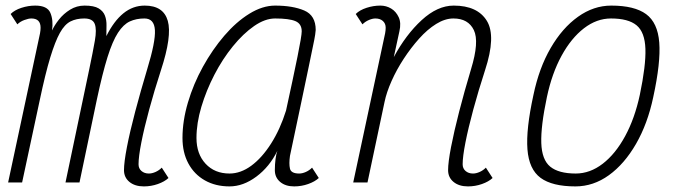

<svg xmlns="http://www.w3.org/2000/svg" viewBox="-20 -652 2440 686"><path d="M494 14Q462 14 442.5 -2Q423 -18 423 -44Q423 -72 433.5 -126.5Q444 -181 463 -253Q482 -325 506 -405Q536 -503 533.5 -544.5Q531 -586 496 -586Q467 -586 444 -575.5Q421 -565 401.5 -535Q382 -505 364 -447.5Q346 -390 326 -296L264 0H214L299 -405Q312 -467 319 -507Q326 -547 318.5 -566.5Q311 -586 281 -586Q253 -586 232 -575.5Q211 -565 194 -534.5Q177 -504 159.5 -446.5Q142 -389 122 -294L59 0H9L123 -533Q124 -538 124.5 -543.5Q125 -549 125 -553Q125 -586 92 -586Q82 -586 67 -580.5Q52 -575 42 -565L18 -602Q32 -616 56.5 -624Q81 -632 106 -632Q149 -632 160 -606Q171 -580 166 -543Q174 -561 190.5 -582Q207 -603 230.5 -617.5Q254 -632 282 -632Q316 -632 332.5 -622Q349 -612 355 -596Q361 -580 360.5 -560.5Q360 -541 360 -523Q387 -577 421 -604.5Q455 -632 497 -632Q564 -632 579.5 -577.5Q595 -523 555 -401Q531 -327 513 -260.5Q495 -194 485 -143Q475 -92 475 -65Q475 -50 485.5 -41Q496 -32 512 -32Q523 -32 535.5 -37.5Q548 -43 558 -53L582 -16Q568 -3 544 5.5Q520 14 494 14Z M1095 -53 1119 -16Q1105 -3 1081 5.5Q1057 14 1031 14Q1000 14 981 -2Q962 -18 962 -44Q962 -65 964.5 -84Q967 -103 971 -113Q943 -56 896 -21Q849 14 800 14Q750 14 712 -7.5Q674 -29 653 -68Q632 -107 632 -159Q632 -220 651.5 -286Q671 -352 705 -413.5Q739 -475 781.5 -524.5Q824 -574 871 -603Q918 -632 963 -632Q1026 -632 1067 -614.5Q1108 -597 1108 -545Q1108 -541 1106 -527.5Q1104 -514 1098 -486Q1092 -458 1082 -408.5Q1072 -359 1055.5 -282Q1039 -205 1016 -95Q1012 -67 1016 -49.5Q1020 -32 1049 -32Q1060 -32 1072.5 -37.5Q1085 -43 1095 -53ZM800 -32Q840 -32 878 -60Q916 -88 948.5 -139Q981 -190 1002 -257Q1028 -376 1043 -450Q1058 -524 1058 -540Q1058 -567 1035.5 -576.5Q1013 -586 963 -586Q927 -586 888 -559Q849 -532 812 -486.5Q775 -441 746 -385Q717 -329 699.5 -270.5Q682 -212 682 -159Q682 -102 714.5 -67Q747 -32 800 -32Z M1716 -53 1740 -16Q1726 -3 1702 5.5Q1678 14 1652 14Q1620 14 1600.5 -2Q1581 -18 1581 -44Q1581 -72 1591.5 -126.5Q1602 -181 1620.5 -253Q1639 -325 1663 -405Q1693 -503 1673 -544.5Q1653 -586 1600 -586Q1570 -586 1538.5 -566.5Q1507 -547 1477.5 -514Q1448 -481 1422.5 -442Q1397 -403 1379 -362.5Q1361 -322 1354 -288L1293 0H1242L1356 -533Q1357 -538 1357.5 -543.5Q1358 -549 1358 -553Q1358 -568 1348 -577Q1338 -586 1321 -586Q1311 -586 1298 -580.5Q1285 -575 1275 -565L1251 -602Q1265 -616 1289.5 -624Q1314 -632 1339 -632Q1360 -632 1377.5 -621.5Q1395 -611 1404.5 -590.5Q1414 -570 1407 -540L1387 -448Q1430 -528 1486.5 -580Q1543 -632 1601 -632Q1686 -632 1719.5 -577.5Q1753 -523 1713 -401Q1689 -327 1671 -260.5Q1653 -194 1643 -143Q1633 -92 1633 -65Q1633 -50 1643.5 -41Q1654 -32 1670 -32Q1681 -32 1693.5 -37.5Q1706 -43 1716 -53Z M2036 14Q1953 14 1911.5 -16.5Q1870 -47 1864.5 -118.5Q1859 -190 1886 -313Q1906 -409 1947.5 -480.5Q1989 -552 2045 -592Q2101 -632 2164 -632Q2247 -632 2288.5 -601.5Q2330 -571 2335.5 -500Q2341 -429 2314 -305Q2294 -210 2252.5 -138Q2211 -66 2155.5 -26Q2100 14 2036 14ZM2037 -32Q2088 -32 2133.5 -67Q2179 -102 2213.5 -165.5Q2248 -229 2266 -313Q2288 -418 2286 -477.5Q2284 -537 2254.5 -561.5Q2225 -586 2163 -586Q2112 -586 2066.5 -551Q2021 -516 1986.5 -453Q1952 -390 1934 -305Q1912 -201 1914 -141Q1916 -81 1946 -56.5Q1976 -32 2037 -32Z"/></svg>

Font: Victor Mono Thin Thin
Style: Italic
Weight: 250
Italic angle: -12°
Monospace: yes
Version: Version 1.561;gftools[0.9.30]